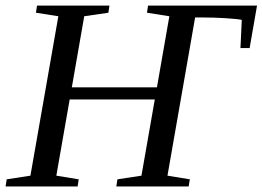

<svg xmlns="http://www.w3.org/2000/svg" viewBox="-31 -675 950 695"><path d="M899.4 -654.8 872.6 -501H839.4L844.2 -603Q829.6 -606.4 786.4 -609.1Q743.2 -611.8 701.2 -611.8H675.3L575.2 -39.1L656.2 -25.9L651.9 0H390.1L394 -25.9L481 -39.1L529.3 -314.9H221.2L172.9 -39.1L253.9 -25.9L250 0H-10.7L-6.8 -25.9L79.1 -39.1L180.2 -616.2L99.1 -628.9L103 -654.8H365.2L361.3 -628.9L273.9 -616.2L229 -358.9H537.1L582 -616.2L501 -628.9L504.9 -654.8Z"/></svg>

Font: Liberation Serif
Style: Italic
Weight: 400
Italic angle: -16.333°
Designer: Steve Matteson
Foundry: Ascender Corporation
Version: Version 2.1.5